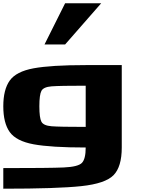

<svg xmlns="http://www.w3.org/2000/svg" viewBox="-20 -1020 884 1165"><path d="M500 -250V-500Q341.8 -500 293 -496.1Q244.1 -492.2 231.4 -468.8Q218.8 -445.3 218.8 -375Q218.8 -304.7 231.4 -281.2Q244.1 -257.8 293 -253.9Q341.8 -250 500 -250ZM0 0Q281.2 0 367.2 -3.9Q453.1 -7.8 476.6 -31.2Q500 -54.7 500 -125Q289.1 -125 183.6 -144.5Q78.1 -164.1 39.1 -218.8Q0 -273.4 0 -375Q0 -476.6 39.1 -531.2Q78.1 -585.9 183.6 -605.5Q289.1 -625 500 -625H718.8V-125Q718.8 -7.8 668.9 43Q619.1 93.8 473.6 109.4Q328.1 125 0 125ZM375 -750H250L375 -1000H593.8Z"/></svg>

Font: CraftyPE
Style: Regular
Weight: 400
Designer: Erek Butcher
Foundry: Haunted Coop
Version: Version 0.018;April 4, 2024;FontCreator 15.0.0.2962 64-bit